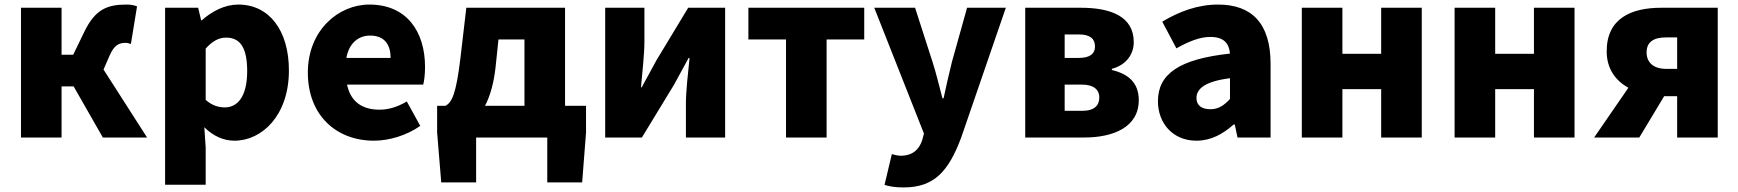

<svg xmlns="http://www.w3.org/2000/svg" viewBox="-20 -603 7624 842"><path d="M72 0H250V-224H303L431 0H625L434 -298L461 -360C482 -408 504 -415 532 -415C540 -415 547 -412 554 -410L581 -575C567 -581 551 -583 534 -583C449 -583 397 -561 350 -464L301 -363H250V-569H72Z M704 207H882V44L876 -45C914 -7 960 14 1008 14C1130 14 1247 -98 1247 -294C1247 -469 1161 -583 1025 -583C966 -583 910 -554 865 -514H862L849 -569H704ZM966 -132C939 -132 910 -140 882 -165V-390C912 -423 939 -438 972 -438C1035 -438 1064 -391 1064 -291C1064 -177 1020 -132 966 -132Z M1620 14C1686 14 1764 -9 1823 -51L1764 -158C1723 -134 1685 -122 1644 -122C1572 -122 1518 -154 1502 -232H1836C1840 -246 1844 -277 1844 -309C1844 -464 1764 -583 1600 -583C1463 -583 1330 -469 1330 -285C1330 -96 1456 14 1620 14ZM1499 -349C1511 -416 1554 -447 1603 -447C1668 -447 1693 -405 1693 -349Z M2068 0H2380V197H2533L2550 -22V-139H2458V-569H2025L1999 -347C1980 -188 1961 -154 1934 -139H1897V-22L1915 197H2068ZM2107 -139C2129 -181 2145 -236 2153 -306L2166 -430H2280V-139Z M2634 0H2795L2935 -230C2953 -262 2981 -315 3000 -349H3004C2997 -279 2988 -204 2988 -148V0H3160V-569H2998L2859 -339C2842 -306 2812 -254 2794 -220H2791C2797 -289 2806 -365 2806 -421V-569H2634Z M3427 0H3605V-430H3770V-569H3262V-430H3427Z M3943 219C4078 219 4140 147 4195 1L4391 -569H4221L4155 -333C4142 -279 4129 -226 4118 -172H4113C4098 -228 4086 -281 4069 -333L3993 -569H3814L4032 -17L4024 12C4011 52 3983 80 3929 80C3916 80 3901 75 3891 73L3859 208C3883 215 3906 219 3943 219Z M4476 0H4735C4864 0 4974 -46 4974 -164C4974 -240 4928 -279 4856 -296V-301C4925 -320 4952 -371 4952 -418C4952 -533 4848 -569 4720 -569H4476ZM4649 -349V-452H4711C4762 -452 4782 -432 4782 -399C4782 -368 4761 -349 4711 -349ZM4649 -117V-232H4725C4779 -232 4801 -207 4801 -176C4801 -142 4781 -117 4726 -117Z M5227 14C5290 14 5343 -15 5390 -57H5395L5407 0H5552V-323C5552 -501 5469 -583 5322 -583C5233 -583 5152 -553 5077 -508L5139 -391C5196 -423 5243 -441 5288 -441C5346 -441 5370 -414 5374 -368C5152 -344 5058 -279 5058 -159C5058 -64 5122 14 5227 14ZM5288 -124C5251 -124 5227 -140 5227 -173C5227 -213 5263 -246 5374 -260V-169C5348 -141 5324 -124 5288 -124Z M5689 0H5867V-212H6037V0H6215V-569H6037V-367H5867V-569H5689Z M6359 0H6537V-212H6707V0H6885V-569H6707V-367H6537V-569H6359Z M7287 -301C7229 -301 7201 -331 7201 -373C7201 -417 7229 -439 7287 -439H7335V-301ZM6971 0H7169L7278 -181H7335V0H7513V-569H7265C7133 -569 7026 -522 7026 -378C7026 -300 7066 -249 7121 -218Z"/></svg>

Font: ChiuKong Gothic MN Heavy
Style: Regular
Weight: 900
Designer: Ryoko NISHIZUKA 西塚涼子 (kana, bopomofo & ideographs); Paul D. Hunt (Latin, Greek & Cyrillic); Sandoll Communications 산돌커뮤니
Foundry: Adobe
Version: Version 1.300